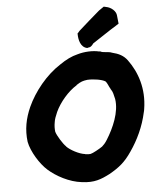

<svg xmlns="http://www.w3.org/2000/svg" viewBox="-63 -1031 884 1096"><g transform="rotate(-5 378.5 -483.0)"><path d="M73 -247C84 -190 130 -116 172 -79C217 -39 290 1 361 9C433 19 473 2 522 -23C579 -55 614 -83 653 -141C696 -203 731 -277 748 -356C750 -361 751 -370 752 -375C771 -492 736 -589 684 -660C663 -689 635 -703 597 -712C578 -721 546 -715 529 -726L526 -725C490 -734 440 -732 400 -720C366 -712 332 -695 296 -670C215 -618 144 -530 105 -444C77 -381 64 -318 73 -247ZM237 -346C239 -361 245 -378 256 -403C281 -457 331 -515 379 -544L380 -545V-546C408 -564 416 -566 443 -570C480 -572 527 -564 546 -552C556 -542 560 -525 572 -505V-503H573C583 -490 587 -469 592 -447C604 -372 564 -283 524 -219C513 -201 503 -191 494 -183C477 -171 437 -149 425 -147C418 -146 410 -146 396 -148H395L394 -149C359 -153 309 -181 290 -201L289 -203C274 -216 241 -268 235 -291C233 -309 233 -324 237 -346ZM410 -837 411 -835C411 -804 420 -758 459 -751L465 -753C467 -754 479 -750 495 -774C539 -802 592 -839 632 -863L649 -874L644 -921C643 -945 616 -970 586 -975L573 -978L544 -958C507 -927 459 -884 424 -853Z"/></g></svg>

Font: Hussar Pisanka
Style: BlkKur
Weight: 700
Designer: Robert Jablonski
Foundry: Cannot Into Space Fonts
Version: Version 1.070